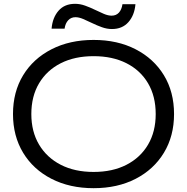

<svg xmlns="http://www.w3.org/2000/svg" viewBox="-20 -972 979 1005"><path d="M470 13Q345 13 249.5 -36Q154 -85 101 -172.5Q48 -260 48 -375Q48 -491 101 -578Q154 -665 249.5 -714Q345 -763 470 -763Q595 -763 690 -714Q785 -665 838 -578Q891 -491 891 -375Q891 -260 838 -172.5Q785 -85 690 -36Q595 13 470 13ZM470 -72Q569 -72 642 -109.5Q715 -147 755 -215Q795 -283 795 -375Q795 -468 755 -536Q715 -604 642 -641Q569 -678 470 -678Q371 -678 298 -641Q225 -604 184.5 -536Q144 -468 144 -375Q144 -283 184.5 -215Q225 -147 298 -109.5Q371 -72 470 -72ZM250 -822Q255 -880 286.5 -916Q318 -952 373 -952Q399 -952 425.5 -942.5Q452 -933 476.5 -921Q501 -909 523.5 -899.5Q546 -890 564 -890Q588 -890 602.5 -906Q617 -922 621 -950H689Q684 -892 652 -856Q620 -820 566 -820Q540 -820 513.5 -829.5Q487 -839 462.5 -851Q438 -863 415.5 -872.5Q393 -882 375 -882Q352 -882 337 -866Q322 -850 318 -822Z"/></svg>

Font: Unbounded Light
Style: Regular
Weight: 300
Designer: Luke Prowse, Jean-Baptiste Morizot, Fátima Lázaro, Florian Runge
Foundry: NaN
Version: Version 1.700